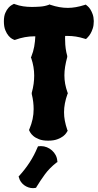

<svg xmlns="http://www.w3.org/2000/svg" viewBox="-28 -728 508 999"><path d="M325.2 -243.2 323.2 -238.8Q305.2 -189 305.2 -144Q305.2 -122.1 309.3 -100.1Q313.5 -78.1 321.8 -53.2L324.2 -47.9L321.8 -43.9Q321.3 -43 316.4 -35.4Q311.5 -27.8 300.3 -19Q289.1 -10.3 270 -3.2Q251 3.9 222.2 3.9Q193.4 3.9 174.6 -3.7Q155.8 -11.2 145 -20.8Q134.3 -30.3 129.9 -38.1Q125.5 -45.9 125 -46.9L123 -51.8L125 -56.2Q136.2 -83 141.6 -108.4Q147 -133.8 147 -160.2Q147 -178.2 144.8 -197.5Q142.6 -216.8 137.2 -238.8V-245.1Q144 -270 147 -292Q149.9 -314 149.9 -335Q149.9 -379.4 134.8 -424.8L132.8 -429.2L134.8 -433.1Q145.5 -459.5 150.1 -486.1Q154.8 -512.7 155.8 -539.1H150.9Q101.1 -539.1 51.8 -521L47.9 -520L43 -522Q42 -522 34.2 -526.4Q26.4 -530.8 16.8 -541.5Q7.3 -552.2 -0.2 -570.6Q-7.8 -588.9 -7.8 -617.2Q-7.8 -643.6 -0.5 -660.4Q6.8 -677.2 15.9 -687.3Q24.9 -697.3 32.5 -701.4Q40 -705.6 41 -706.1L44.9 -708L49.8 -706.1Q71.3 -698.2 92.8 -695.1Q114.3 -691.9 137.2 -691.9Q157.7 -691.9 181.4 -693.6Q205.1 -695.3 226.1 -703.1L230 -705.1L233.9 -703.1Q258.8 -694.8 281 -690.9Q303.2 -687 325.2 -687Q364.7 -687 412.1 -702.1L418 -704.1L422.9 -700.2Q423.3 -699.7 429.2 -694.8Q435.1 -689.9 441.7 -679.9Q448.2 -669.9 453.9 -654.5Q459.5 -639.2 460 -618.2Q460 -596.2 454.6 -579.8Q449.2 -563.5 442.6 -552.5Q436 -541.5 430.2 -535.9Q424.3 -530.3 423.8 -528.8L418.9 -524.9L412.1 -526.9Q387.2 -534.7 366.5 -537.8Q345.7 -541 325.2 -541H311Q310.1 -534.2 310.5 -528.1Q311 -522 311 -516.1Q311 -495.6 313.7 -476.1Q316.4 -456.5 321.8 -437V-431.2Q314.5 -403.8 310.8 -380.9Q307.1 -357.9 307.1 -335.9Q307.1 -313.5 311 -292Q314.9 -270.5 323.2 -247.1ZM271 115.2 265.6 118.2Q229 147 205.6 179.2Q182.1 211.4 161.6 245.1L159.7 249L153.8 250Q151.4 250 148.9 250.5Q146.5 251 144 251Q131.3 251 119.4 246.8Q107.4 242.7 97.7 235.4Q87.9 228 80.8 218Q73.7 208 70.8 196.3L68.8 189.9L72.8 186Q102.1 153.8 126 117.2Q149.9 80.6 167 39.1L169.9 33.2H175.8Q178.2 32.2 180.4 32.2Q182.6 32.2 185.1 32.2Q201.2 32.2 216.1 38.3Q231 44.4 242.7 54.9Q254.4 65.4 261.7 79.3Q269 93.3 270 108.9Z"/></svg>

Font: Hanalei Fill
Style: Regular
Weight: 400
Version: Version 1.000